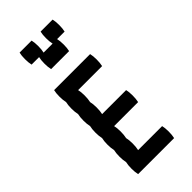

<svg xmlns="http://www.w3.org/2000/svg" viewBox="-253 -853 905 905"><g transform="rotate(-45 200.0 -400.0)"><path d="M160 -240Q164 -224 164 -200Q164 -177 160 -160Q164 -144 164 -120Q164 -97 160 -80H320Q324 -64 324 -40Q324 -17 320 0H80Q76 -17 76 -40Q76 -64 80 -80Q76 -97 76 -120Q76 -144 80 -160Q76 -177 76 -200Q76 -224 80 -240Q76 -257 76 -280Q76 -304 80 -320Q76 -337 76 -360Q76 -384 80 -400Q76 -417 76 -440Q76 -464 80 -480Q76 -497 76 -520Q76 -544 80 -560H320Q324 -544 324 -520Q324 -497 320 -480H160Q164 -464 164 -440Q164 -417 160 -400Q164 -384 164 -360Q164 -337 160 -320H320Q324 -304 324 -280Q324 -257 320 -240ZM310 -720H260Q264 -704 264 -680Q264 -657 260 -640H140Q136 -657 136 -680Q136 -704 140 -720H90Q86 -737 86 -760Q86 -784 90 -800H170Q174 -784 174 -760Q174 -737 170 -720H230Q226 -737 226 -760Q226 -784 230 -800H310Q314 -784 314 -760Q314 -737 310 -720Z"/></g></svg>

Font: VT323
Style: Regular
Weight: 400
Monospace: yes
Designer: Peter Hull
Version: Version 2.000